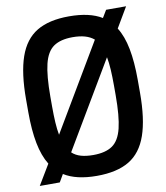

<svg xmlns="http://www.w3.org/2000/svg" viewBox="-84 -810 767 889"><g transform="rotate(-10 300.0 -365.0)"><path d="M31 10 88 -85Q62 -127 50 -189Q38 -251 38 -335V-395Q38 -519 64.5 -595Q91 -671 148.5 -705.5Q206 -740 300 -740Q397 -740 454 -705L475 -740H569L513 -645Q539 -604 551 -542Q563 -480 563 -395V-335Q563 -211 536.5 -135Q510 -59 452.5 -24.5Q395 10 300 10Q203 10 146 -26L125 10ZM300 -88Q358 -88 390.5 -110.5Q423 -133 436.5 -188.5Q450 -244 450 -343V-388Q450 -430 448 -463.5Q446 -497 441 -523L201 -118Q218 -102 242.5 -95Q267 -88 300 -88ZM160 -208 400 -613Q382 -628 357.5 -635Q333 -642 300 -642Q243 -642 210.5 -619.5Q178 -597 164.5 -542Q151 -487 151 -388V-343Q151 -301 153 -267.5Q155 -234 160 -208Z"/></g></svg>

Font: M PLUS Code Latin 60 Medium
Style: Regular
Weight: 500
Width: 7
Monospace: yes
Designer: Coji Morishita
Foundry: UNDERFOREST DESIGN
Version: Version 1.005; ttfautohint (v1.8.3)